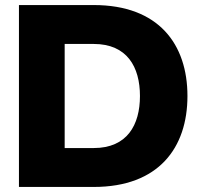

<svg xmlns="http://www.w3.org/2000/svg" viewBox="-20 -740 787 760"><path d="M55 0H351C608 0 722 -155 722 -360C722 -565 608 -720 351 -720H55ZM236 -154V-566H351C483 -566 534 -475 534 -360C534 -245 483 -154 351 -154Z"/></svg>

Font: Aspekta 800
Style: Regular
Weight: 800
Designer: Ivo Dolenc
Version: Version 2.000